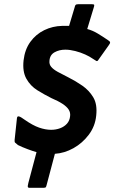

<svg xmlns="http://www.w3.org/2000/svg" viewBox="-20 -766 548 920"><path d="M155 -37Q140 -41 113 -51Q86 -61 66 -71Q57 -79 53 -82Q49 -85 50 -95Q53 -121 55.5 -146.5Q58 -172 61 -198Q62 -209 68.5 -208.5Q75 -208 83 -202.5Q91 -197 97 -193Q137 -165 167.5 -154.5Q198 -144 225 -144Q248 -144 268 -151.5Q288 -159 301 -173.5Q314 -188 316 -210Q318 -227 309 -241Q300 -255 279.5 -268.5Q259 -282 226 -296Q192 -313 159 -333.5Q126 -354 106.5 -388.5Q87 -423 93 -477Q99 -529 125.5 -565.5Q152 -602 192 -621.5Q232 -641 278 -642Q287 -642 295 -642Q303 -642 311 -642L338 -732Q339 -739 342.5 -742.5Q346 -746 357 -746H419Q431 -746 431.5 -742Q432 -738 429 -729L398 -627Q424 -620 448 -605.5Q472 -591 497 -574Q507 -568 507.5 -563Q508 -558 501 -549Q489 -533 476.5 -514.5Q464 -496 452 -480Q447 -471 441.5 -474Q436 -477 424 -485Q410 -495 388 -505Q366 -515 340.5 -521.5Q315 -528 293 -528Q264 -528 241.5 -515.5Q219 -503 217 -475Q215 -458 225.5 -445.5Q236 -433 257 -421.5Q278 -410 308 -395Q342 -378 374.5 -355.5Q407 -333 427 -299.5Q447 -266 441 -212Q436 -161 405.5 -120.5Q375 -80 332 -56Q289 -32 243 -29L203 122Q201 131 197.5 132.5Q194 134 184 134H120Q115 134 113.5 130Q112 126 116 110Z"/></svg>

Font: Glory
Style: Bold Italic
Weight: 700
Italic angle: -12°
Version: Version 1.011